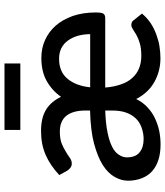

<svg xmlns="http://www.w3.org/2000/svg" viewBox="40 -760 728 847"><g transform="rotate(-90 403.5 -337.0)"><path d="M338.9 -205.1V-236.3Q281.7 -234.4 242.2 -226.1Q203.1 -218.3 178.7 -205.6Q154.3 -193.4 143.6 -175.8Q132.3 -158.7 132.3 -141.1Q132.3 -102.5 154.3 -85Q175.8 -66.9 213.4 -66.9Q237.8 -66.9 263.2 -75.7Q286.1 -83.5 303.2 -100.6Q320.8 -118.7 329.6 -143.6Q338.9 -169.4 338.9 -205.1ZM441.4 -302.7H675.8Q675.8 -330.1 668.9 -356Q662.6 -378.9 648.4 -399.9Q634.8 -418.9 614.3 -429.7Q593.8 -439.9 567.4 -439.9Q510.7 -439.9 480 -403.8Q447.8 -366.2 441.4 -302.7ZM747.1 -236.3H440.4Q443.4 -196.8 454.6 -166Q464.8 -136.2 482.9 -116.7Q501.5 -96.2 525.4 -86.9Q550.8 -77.1 579.6 -77.1Q613.3 -77.1 636.2 -84Q656.2 -89.8 672.9 -99.1Q689.9 -108.9 696.8 -113.8Q707.5 -121.1 715.3 -121.1Q731 -121.1 737.3 -110.8L766.6 -74.2Q748.5 -52.2 724.6 -36.1Q703.6 -22 675.3 -11.2Q644 0 622.6 2.9Q595.7 7.3 569.3 7.3Q513.7 7.3 465.8 -19Q418.5 -44.9 389.6 -99.6Q375.5 -70.8 353.5 -50.3Q331.1 -29.3 305.2 -17.1Q275.4 -3.4 248.5 2Q218.8 7.8 188.5 7.8Q152.8 7.8 123.5 -1Q94.2 -9.8 73.2 -27.8Q51.8 -45.9 41 -73.2Q29.3 -102.1 29.3 -135.7Q29.3 -164.6 45.4 -193.8Q62 -223.6 97.7 -246.6Q132.3 -269 192.9 -285.6Q249.5 -300.8 338.9 -303.2V-324.2Q338.9 -378.9 315.4 -408.2Q292 -436.5 246.6 -436.5Q214.8 -436.5 194.3 -428.7Q178.7 -422.9 158.2 -410.6Q147 -404.3 130.4 -392.6Q117.7 -383.8 105 -383.8Q94.2 -383.8 86.4 -390.1Q79.6 -394.5 73.7 -403.8L54.2 -439Q97.7 -479.5 144 -499.5Q190.4 -519.5 248.5 -519.5Q308.1 -519.5 344.7 -496.1Q379.4 -473.6 399.4 -431.2Q427.2 -471.2 470.2 -495.1Q511.7 -518.1 571.3 -518.1Q614.3 -518.1 650.4 -501.5Q687 -484.9 713.9 -454.1Q739.3 -425.3 756.3 -378.9Q771.5 -333.5 771.5 -278.3Q771.5 -252.9 766.6 -245.1Q761.2 -236.3 747.1 -236.3ZM253.4 -610.8V-680.7H546.4V-610.8Z"/></g></svg>

Font: Lato-SemiBold
Style: Regular
Weight: 500
Designer: Lukasz Dziedzic with Adam Twardoch and Botio Nikoltchev
Foundry: tyPoland Lukasz Dziedzic
Version: ""